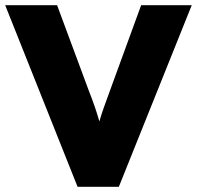

<svg xmlns="http://www.w3.org/2000/svg" viewBox="-24 -720 759 740"><path d="M275 0 -4 -700H196L317 -374Q333 -333 342 -306.5Q351 -280 359 -252Q367 -280 376.5 -306.5Q386 -333 401 -374L520 -700H715L434 0Z"/></svg>

Font: Lexend ExtraBold
Style: Regular
Weight: 800
Designer: Bonnie Shaver-Troup, Thomas Jockin
Foundry: Lexend
Version: Version 1.007; ttfautohint (v1.8.3)